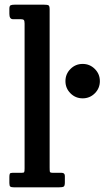

<svg xmlns="http://www.w3.org/2000/svg" viewBox="-20 -800 454 820"><path d="M69 -718H35.5Q20 -718 20 -740.5V-762.5Q20 -775 25.5 -777.5Q31 -780 42.5 -780H168Q182.5 -780 187.2 -777.2Q192 -774.5 192 -760V-84.5Q192 -71 193 -66.5Q194 -62 206 -62H243Q257 -62 257 -48.5V-21Q257 -6 251.8 -3Q246.5 0 232.5 0H39.5Q28.5 0 24.2 -3Q20 -6 20 -18V-44.5Q20 -54 22 -58Q24 -62 33.5 -62H72.5Q81.5 -62 83.2 -64.8Q85 -67.5 85 -81V-699.5Q85 -711.5 81.5 -714.8Q78 -718 69 -718ZM259.5 -453.5Q259.5 -484 281 -505.5Q302.5 -527 333 -527Q363.5 -527 385 -505.5Q406.5 -484 406.5 -453.5Q406.5 -423 385 -401.5Q363.5 -380 333 -380Q302.5 -380 281 -401.5Q259.5 -423 259.5 -453.5Z"/></svg>

Font: Besley* Narrow Medium
Style: Regular
Weight: 500
Width: 4
Designer: Owen Earl
Foundry: indestructible type*
Version: Version 3.000; ttfautohint (v1.8.3)